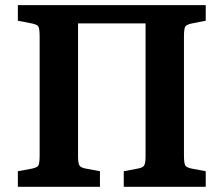

<svg xmlns="http://www.w3.org/2000/svg" viewBox="-20 -720 863 740"><path d="M48.8 0V-60.1L96.2 -68.8Q122.1 -73.2 127.4 -81.3Q132.8 -89.4 132.8 -121.1V-579.1Q132.8 -610.4 127.4 -618.4Q122.1 -626.5 96.2 -630.9L48.8 -640.1V-700.2H772.9V-640.1L726.1 -630.9Q700.2 -626.5 694.6 -618.4Q689 -610.4 689 -579.1V-121.1Q689 -89.8 694.6 -81.5Q700.2 -73.2 726.1 -68.8L772.9 -60.1V0H457V-60.1L508.8 -69.8Q529.8 -73.2 535.4 -82Q541 -90.8 541 -117.2V-629.9H280.8V-117.2Q280.8 -90.8 286.4 -82Q292 -73.2 313 -69.8L365.2 -60.1V0Z"/></svg>

Font: Literata Book
Style: Bold
Weight: 700
Designer: Latin by Veronika Burian and Jose Scaglione. Greek by Irene Vlachou. Cyrillic by Vera Evstafieva
Foundry: TypeTogether
Version: Version 2.003;PS 002.003;hotconv 1.0.88;makeotf.lib2.5.64775